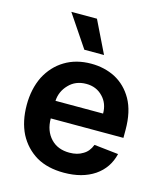

<svg xmlns="http://www.w3.org/2000/svg" viewBox="-117 -870 828 970"><g transform="rotate(15 296.5 -384.5)"><path d="M164 -21Q104 -57 71 -120Q39 -184 39 -270Q39 -353 71 -419Q105 -484 163 -519Q222 -555 301 -555Q370 -555 427 -526Q485 -495 519 -435Q554 -373 554 -277V-235H174Q174 -170 212 -130Q248 -92 309 -92Q351 -92 379 -110Q408 -126 422 -163L549 -149Q531 -73 468 -30Q404 13 308 13Q223 13 164 -21ZM423 -327Q423 -380 390 -414Q356 -450 303 -450Q247 -450 212 -413Q177 -377 174 -327ZM269 -782 351 -614H248L135 -782Z"/></g></svg>

Font: Sinter Bold
Style: Regular
Weight: 700
Foundry: Adobe & rsms
Version: Version 1.000